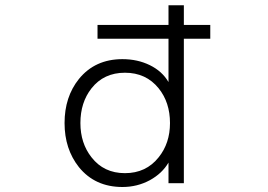

<svg xmlns="http://www.w3.org/2000/svg" viewBox="-20 -708 1040 745"><path d="M693.4 -687.5H633.8V-611.3H358.4V-557.6H633.8V-389.6Q609.4 -431.6 561.5 -455.1Q513.7 -478.5 455.1 -478.5Q348.6 -478.5 286.1 -401.4Q230.5 -332 230.5 -230.5Q230.5 -129.9 286.1 -59.6Q348.6 17.6 455.1 17.6Q512.7 17.6 561.5 -8.8Q609.4 -35.2 633.8 -77.1V2.9H693.4V-557.6H795.9V-611.3H693.4ZM464.8 -425.8Q546.9 -425.8 595.7 -365.2Q639.6 -310.5 639.6 -230.5Q639.6 -152.3 595.7 -97.7Q546.9 -36.1 464.8 -36.1Q382.8 -36.1 335 -97.7Q292 -152.3 292 -230.5Q292 -310.5 335 -365.2Q382.8 -425.8 464.8 -425.8Z"/></svg>

Font: DotumChe
Style: Regular
Weight: 400
Monospace: yes
Version: Version 2.21